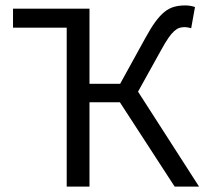

<svg xmlns="http://www.w3.org/2000/svg" viewBox="-20 -688 756 708"><path d="M226 0V-586H28V-656H310V-379H423L515 -546Q535 -583 552.5 -607Q570 -631 587 -644.5Q604 -658 622.5 -663Q641 -668 663 -668Q672 -668 681.5 -666.5Q691 -665 699 -662L685 -584Q678 -586 672 -587Q666 -588 661 -588Q650 -588 641 -585Q632 -582 622 -573Q612 -564 601 -548Q590 -532 575 -505L489 -350L714 0H624L422 -311H310V0Z"/></svg>

Font: Pinyin1712
Style: Regular
Weight: 400
Version: Version 1